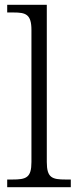

<svg xmlns="http://www.w3.org/2000/svg" viewBox="-20 -780 325 800"><path d="M10 0H275V-32H254C197 -32 175 -39 175 -105V-760H10V-728H36C87 -728 111 -721 111 -655V-105C111 -39 89 -32 31 -32H10Z"/></svg>

Font: Noto Serif Light
Style: Regular
Weight: 300
Designer: Monotype Design Team
Foundry: Monotype Imaging Inc.
Version: Version 2.013